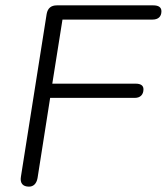

<svg xmlns="http://www.w3.org/2000/svg" viewBox="-20 -690 622 716"><path d="M88 6C104 6 116 -4 120 -26L167 -325H483C503 -325 515 -337 515 -357C515 -371 505 -378 486 -378H175L213 -617H549C570 -617 582 -628 582 -648C582 -663 571 -670 552 -670H192C171 -670 158 -660 154 -638L58 -31C54 -7 65 6 88 6Z"/></svg>

Font: SN Pro Light
Style: Italic
Weight: 300
Italic angle: -8.99998°
Designer: Tobias Whetton
Foundry: Supernotes
Version: Version 1.001;Glyphs 3.2 (3249)